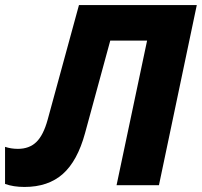

<svg xmlns="http://www.w3.org/2000/svg" viewBox="-57 -734 800 761"><path d="M40 7Q-4 7 -37 -5V-152Q-13 -144 14 -144Q59 -144 87 -171Q115 -198 132 -260L256 -714H723L573 0H405L526 -573H380L280 -206Q250 -96 192 -44.5Q134 7 40 7Z"/></svg>

Font: Noto Sans ExtraBold
Style: Italic
Weight: 800
Italic angle: -12°
Designer: Monotype Design Team
Foundry: Monotype Imaging Inc.
Version: Version 2.013; ttfautohint (v1.8.4.7-5d5b)